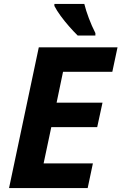

<svg xmlns="http://www.w3.org/2000/svg" viewBox="-20 -954 616 974"><path d="M25.9 0 176.8 -713.9H576.2L549.8 -589.8H299.8L267.1 -433.1H500L473.1 -309.1H240.2L201.2 -125H451.2L424.8 0ZM374 -773.9Q353.5 -793.9 330.6 -820.1Q307.6 -846.2 287.6 -873.5Q267.6 -900.9 255.9 -923.8V-934.1H407.7Q416 -900.4 430.7 -861.6Q445.3 -822.8 463.9 -786.1V-773.9Z"/></svg>

Font: Open Sans
Style: Bold Italic
Weight: 700
Italic angle: -12°
Designer: Monotype Design Team
Foundry: Monotype Imaging Inc.
Version: Version 3.003; ttfautohint (v1.8.4)